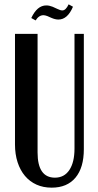

<svg xmlns="http://www.w3.org/2000/svg" viewBox="-20 -855 449 884"><path d="M153 -699V-153Q153 -37 233 -37Q276 -37 299.5 -72.5Q323 -108 323 -171V-699H366V-168Q366 -83 327.5 -37Q289 9 218 9Q179 9 148 -5Q117 -19 95 -45Q73 -71 61 -108Q49 -145 49 -190V-699ZM144 -761 124 -772Q151 -830 193 -830Q207 -830 222 -824L244 -814Q258 -807 267 -807Q283 -807 296 -835L316 -824Q291 -765 249 -765Q234 -765 216 -773L198 -781Q187 -785 180 -785Q159 -785 144 -761Z"/></svg>

Font: Moniqa Paragraph
Style: Bold
Weight: 700
Designer: Rajesh Rajput
Foundry: Rajesh Rajput
Version: Version 1.000